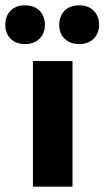

<svg xmlns="http://www.w3.org/2000/svg" viewBox="-46 -703 393 723"><path d="M78 0V-473H227V0ZM48 -537Q14 -537 -6 -557Q-26 -577 -26 -609Q-26 -643 -6 -663Q14 -683 48 -683Q82 -683 102.5 -663Q123 -643 123 -609Q123 -577 102.5 -557Q82 -537 48 -537ZM253 -537Q218 -537 197.5 -557Q177 -577 177 -609Q177 -643 197.5 -663Q218 -683 253 -683Q286 -683 306.5 -663Q327 -643 327 -609Q327 -577 306.5 -557Q286 -537 253 -537Z"/></svg>

Font: Ysabeau SC ExtraBold
Style: Regular
Weight: 800
Designer: Christian Thalmann (Catharsis Fonts)
Version: Version 2.001;gftools[0.9.30]; featfreeze: smcp